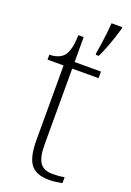

<svg xmlns="http://www.w3.org/2000/svg" viewBox="-148 -814 597 877"><g transform="rotate(20 150.0 -375.0)"><path d="M210 10Q148 10 121.5 -24Q95 -58 95 -142V-504H17V-528Q38 -528 55 -534Q72 -540 83 -551Q94 -562 102 -586.5Q110 -611 111 -657H137V-536H265V-504H137V-134Q137 -73 155.5 -47Q174 -21 215 -21Q232 -21 245 -22Q258 -23 274 -26V3Q258 6 242 8Q226 10 210 10ZM216 -609Q220 -633 224 -660.5Q228 -688 231 -714.5Q234 -741 235 -760H287V-752Q281 -731 272 -704Q263 -677 252.5 -650Q242 -623 231 -600H216Z"/></g></svg>

Font: Noto Serif Hebrew ExtraLight
Style: Regular
Weight: 250
Version: Version 2.003